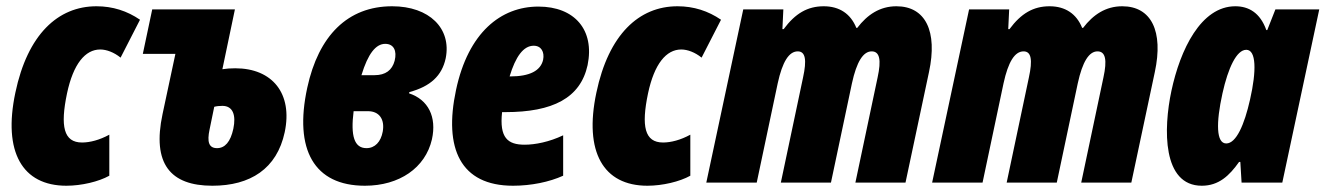

<svg xmlns="http://www.w3.org/2000/svg" viewBox="-20 -583 4232 613"><path d="M192 10C240 10 295 -3 329 -22V-153C298 -136 267 -128 242 -128C183 -128 172 -180 194 -285C214 -379 252 -425 300 -425C320 -425 344 -416 365 -399L427 -520C386 -548 340 -563 288 -563C165 -563 68 -473 29 -287C-11 -98 51 10 192 10Z M658 10C779 10 864 -44 889 -161C915 -284 850 -365 731 -365C714 -365 704 -364 690 -362L730 -553H466L436 -411H540L499 -219C465 -60 524 10 658 10ZM649 -169 664 -242C671 -244 680 -245 690 -245C724 -245 734 -215 725 -172C716 -130 698 -110 673 -110C646 -110 641 -131 649 -169Z M1145 10C1255 10 1338 -47 1359 -138C1375 -210 1347 -265 1286 -285L1287 -289C1354 -307 1391 -341 1403 -397C1422 -492 1351 -563 1232 -563C1090 -563 997 -469 961 -303C918 -105 983 10 1145 10ZM1210 -443C1237 -443 1248 -421 1240 -389C1232 -359 1211 -343 1176 -343H1134C1155 -412 1180 -443 1210 -443ZM1150 -110C1111 -110 1099 -149 1109 -228H1155C1190 -228 1209 -203 1202 -163C1196 -130 1177 -110 1150 -110Z M1618 10C1676 10 1734 -2 1778 -22V-151C1734 -130 1689 -121 1655 -121C1601 -121 1574 -143 1583 -225H1593C1745 -225 1833 -270 1856 -375C1879 -487 1815 -562 1699 -562C1579 -562 1475 -479 1436 -296C1396 -109 1450 10 1618 10ZM1684 -437C1708 -437 1719 -417 1714 -392C1706 -357 1671 -339 1609 -339H1607C1626 -402 1651 -437 1684 -437Z M2047 10C2095 10 2150 -3 2184 -22V-153C2153 -136 2122 -128 2097 -128C2038 -128 2027 -180 2049 -285C2069 -379 2107 -425 2155 -425C2175 -425 2199 -416 2220 -399L2282 -520C2241 -548 2195 -563 2143 -563C2020 -563 1923 -473 1884 -287C1844 -98 1906 10 2047 10Z M2235 0H2396L2463 -317C2478 -386 2499 -419 2527 -419C2552 -419 2556 -391 2544 -336L2473 0H2633L2700 -317C2715 -386 2736 -419 2763 -419C2789 -419 2794 -391 2782 -336L2711 0H2871L2946 -353C2974 -483 2935 -563 2842 -563C2789 -563 2749 -536 2717 -494H2714C2696 -539 2660 -563 2610 -563C2558 -563 2519 -540 2482 -490H2478L2481 -553H2353Z M2956 0H3117L3184 -317C3199 -386 3220 -419 3248 -419C3273 -419 3277 -391 3265 -336L3194 0H3354L3421 -317C3436 -386 3457 -419 3484 -419C3510 -419 3515 -391 3503 -336L3432 0H3592L3667 -353C3695 -483 3656 -563 3563 -563C3510 -563 3470 -536 3438 -494H3435C3417 -539 3381 -563 3331 -563C3279 -563 3240 -540 3203 -490H3199L3202 -553H3074Z M3817 10C3871 10 3905 -22 3936 -66H3940L3944 0H4074L4192 -553H4052L4026 -487H4023C4003 -543 3966 -563 3924 -563C3814 -563 3748 -424 3720 -293C3694 -171 3691 10 3817 10ZM3895 -125C3863 -125 3862 -190 3883 -285C3901 -366 3928 -424 3959 -424C3991 -424 3992 -357 3971 -265C3953 -185 3927 -125 3895 -125Z"/></svg>

Font: Noto Sans ExtraCondensed Black
Style: Italic
Weight: 900
Width: 2
Italic angle: -12°
Designer: Monotype Design Team
Foundry: Monotype Imaging Inc.
Version: Version 2.013